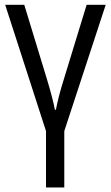

<svg xmlns="http://www.w3.org/2000/svg" viewBox="-20 -556 471 815"><path d="M252.9 239.7H175.3V0.5L2 -535.6H83L177.2 -226.6Q189.9 -185.1 199.5 -148.7Q209 -112.3 212.9 -90.3H217.3Q221.7 -114.7 230.7 -149.4Q239.7 -184.1 251.5 -221.2L347.7 -535.6H428.7L252.9 0.5Z"/></svg>

Font: Open Sans SemiCondensed
Style: Regular
Weight: 400
Width: 4
Designer: Monotype Design Team
Foundry: Monotype Imaging Inc.
Version: Version 3.000